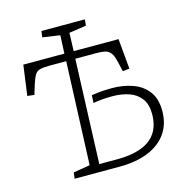

<svg xmlns="http://www.w3.org/2000/svg" viewBox="-109 -839 894 939"><g transform="rotate(-15 338.5 -370.0)"><path d="M263 -566H179Q147 -566 130 -561.5Q113 -557 104 -542Q95 -527 85 -496L70 -447L35 -451L56 -604H264L268 -696L180 -709L184 -740H404L401 -709L314 -696L311 -604H538L552 -451L518 -447L506 -497Q499 -529 488 -543.5Q477 -558 460 -562Q443 -566 416 -566H309L289 -38H381Q450 -38 500 -56Q550 -74 576 -112Q602 -150 602 -209Q602 -257 580 -286.5Q558 -316 520.5 -329Q483 -342 436 -342Q408 -342 385 -340Q362 -338 339 -334L341 -373Q360 -376 375.5 -377.5Q391 -379 407.5 -380Q424 -381 443 -381Q502 -381 550 -363.5Q598 -346 626 -308.5Q654 -271 654 -210Q654 -144 621 -97Q588 -50 527 -25Q466 0 380 0H154L158 -31L242 -45Z"/></g></svg>

Font: Literata ExtraLight
Style: Italic
Weight: 250
Italic angle: -2°
Designer: Latin by Veronika Burian and Jose Scaglione. Greek by Irene Vlachou. Cyrillic by Vera Evstafieva
Foundry: TypeTogether
Version: Version 3.002